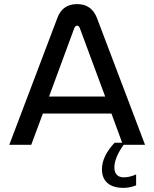

<svg xmlns="http://www.w3.org/2000/svg" viewBox="-20 -699 745 927"><path d="M256.8 -611.8Q281.2 -679.2 352.1 -679.2Q422.4 -679.2 448.2 -611.8L680.2 0H577.1Q532.2 62.5 532.2 109.9Q532.2 132.3 543.9 144.8Q555.7 157.2 577.1 157.2Q606.4 157.2 637.2 143.1V195.8Q607.4 208 576.2 208Q525.9 208 499 184.8Q472.2 161.6 472.2 118.2Q472.2 55.7 533.2 -9.8H569.8L518.1 -150.9H187L130.9 0H24.9ZM216.8 -232.9H487.8L366.2 -561Q361.8 -575.2 352.1 -575.2Q343.3 -575.2 337.9 -561Z"/></svg>

Font: LT Wave Text
Style: Regular
Weight: 400
Designer: Daniel Lyons
Version: Version 2.5 (Glyphs App)